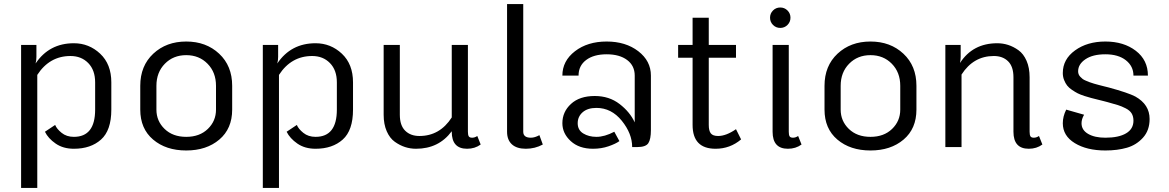

<svg xmlns="http://www.w3.org/2000/svg" viewBox="-20 -720 5723 940"><path d="M162.5 200H83.3V-500H158.3V-441.7Q158.3 -424.2 154.2 -409.2Q220.8 -508.3 341.7 -508.3Q415.8 -508.3 470.4 -457.1Q525 -405.8 525 -316.7V-183.3Q525 -81.7 474.6 -36.7Q424.2 8.3 341.7 8.3Q289.2 8.3 252.5 -17.1Q215.8 -42.5 200 -75L250 -108.3Q257.5 -89.2 281.7 -69.6Q305.8 -50 341.7 -50Q445.8 -50 445.8 -183.3V-316.7Q445.8 -376.7 412.1 -411.2Q378.3 -445.8 325 -445.8Q222.5 -445.8 162.5 -353.3Z M1116.7 -300V-183.3Q1116.7 -90 1053.8 -36.7Q990.8 16.7 891.7 16.7Q792.5 16.7 729.6 -36.7Q666.7 -90 666.7 -183.3V-300Q666.7 -397.5 730.4 -457.1Q794.2 -516.7 891.7 -516.7Q989.2 -516.7 1052.9 -457.1Q1116.7 -397.5 1116.7 -300ZM745.8 -300V-183.3Q745.8 -127.5 785.8 -88.8Q825.8 -50 891.7 -50Q957.5 -50 997.5 -88.8Q1037.5 -127.5 1037.5 -183.3V-300Q1037.5 -365.8 996.2 -407.9Q955 -450 891.7 -450Q828.3 -450 787.1 -407.9Q745.8 -365.8 745.8 -300Z M1345.8 200H1266.7V-500H1341.7V-441.7Q1341.7 -424.2 1337.5 -409.2Q1404.2 -508.3 1525 -508.3Q1599.2 -508.3 1653.8 -457.1Q1708.3 -405.8 1708.3 -316.7V-183.3Q1708.3 -81.7 1657.9 -36.7Q1607.5 8.3 1525 8.3Q1472.5 8.3 1435.8 -17.1Q1399.2 -42.5 1383.3 -75L1433.3 -108.3Q1440.8 -89.2 1465 -69.6Q1489.2 -50 1525 -50Q1629.2 -50 1629.2 -183.3V-316.7Q1629.2 -376.7 1595.4 -411.2Q1561.7 -445.8 1508.3 -445.8Q1405.8 -445.8 1345.8 -353.3Z M2333.3 -12.5Q2305 8.3 2266.7 8.3Q2191.7 8.3 2191.7 -75V-77.5Q2128.3 8.3 2016.7 8.3Q1989.2 8.3 1963.3 0Q1937.5 -8.3 1912.9 -25.8Q1888.3 -43.3 1873.3 -77.5Q1858.3 -111.7 1858.3 -158.3V-500H1937.5V-158.3Q1937.5 -105.8 1963.8 -80Q1990 -54.2 2033.3 -54.2Q2133.3 -54.2 2191.7 -145V-500H2270.8V-75Q2270.8 -59.2 2275 -52.5Q2279.2 -45.8 2291.7 -45.8Q2304.2 -45.8 2316.7 -54.2Z M2637.5 -12.5Q2599.2 8.3 2554.2 8.3Q2510 8.3 2486.2 -13.3Q2462.5 -35 2462.5 -75V-700H2541.7V-75Q2541.7 -45.8 2579.2 -45.8Q2598.3 -45.8 2620.8 -58.3Z M3075 0Q3075 -65.8 3024.2 -128.8Q2973.3 -191.7 2900 -191.7Q2856.7 -191.7 2832.5 -170.4Q2808.3 -149.2 2808.3 -116.7Q2808.3 -83.3 2835.4 -66.7Q2862.5 -50 2900 -50Q2940 -50 2987.5 -75L3012.5 -29.2Q2994.2 -15.8 2959.2 -3.8Q2924.2 8.3 2883.3 8.3Q2815 8.3 2774.2 -29.2Q2733.3 -66.7 2733.3 -116.7Q2733.3 -172.5 2775.4 -211.2Q2817.5 -250 2891.7 -250Q2962.5 -250 3013.3 -210.8Q3064.2 -171.7 3087.5 -120.8V-350Q3087.5 -398.3 3050.4 -426.2Q3013.3 -454.2 2950 -454.2Q2886.7 -454.2 2849.6 -426.2Q2812.5 -398.3 2812.5 -350H2733.3Q2733.3 -421.7 2795 -469.2Q2856.7 -516.7 2950 -516.7Q3043.3 -516.7 3105 -469.2Q3166.7 -421.7 3166.7 -350V-83.3Q3166.7 -38.3 3154.2 -19.2Q3141.7 0 3100 0Z M3370.8 -500V-633.3H3450V-500H3583.3V-437.5H3450V-108.3Q3450 -80 3460 -67.1Q3470 -54.2 3495.8 -54.2Q3535 -54.2 3583.3 -87.5L3608.3 -37.5Q3554.2 8.3 3483.3 8.3Q3370.8 8.3 3370.8 -108.3V-437.5H3300V-500Z M3904.2 -12.5Q3875.8 8.3 3837.5 8.3Q3762.5 8.3 3762.5 -75V-500H3841.7V-75Q3841.7 -59.2 3845.8 -52.5Q3850 -45.8 3862.5 -45.8Q3875 -45.8 3887.5 -54.2ZM3835.4 -668.8Q3850 -654.2 3850 -633.3Q3850 -612.5 3835.4 -597.9Q3820.8 -583.3 3800 -583.3Q3779.2 -583.3 3764.6 -597.9Q3750 -612.5 3750 -633.3Q3750 -654.2 3764.6 -668.8Q3779.2 -683.3 3800 -683.3Q3820.8 -683.3 3835.4 -668.8Z M4466.7 -300V-183.3Q4466.7 -90 4403.8 -36.7Q4340.8 16.7 4241.7 16.7Q4142.5 16.7 4079.6 -36.7Q4016.7 -90 4016.7 -183.3V-300Q4016.7 -397.5 4080.4 -457.1Q4144.2 -516.7 4241.7 -516.7Q4339.2 -516.7 4402.9 -457.1Q4466.7 -397.5 4466.7 -300ZM4095.8 -300V-183.3Q4095.8 -127.5 4135.8 -88.8Q4175.8 -50 4241.7 -50Q4307.5 -50 4347.5 -88.8Q4387.5 -127.5 4387.5 -183.3V-300Q4387.5 -365.8 4346.2 -407.9Q4305 -450 4241.7 -450Q4178.3 -450 4137.1 -407.9Q4095.8 -365.8 4095.8 -300Z M5083.3 -12.5Q5055 8.3 5016.7 8.3Q4941.7 8.3 4941.7 -75V-341.7Q4941.7 -394.2 4915.4 -420Q4889.2 -445.8 4845.8 -445.8Q4745.8 -445.8 4687.5 -355V0H4608.3V-500H4683.3V-441.7Q4683.3 -428.3 4680 -411.7Q4742.5 -508.3 4862.5 -508.3Q4890 -508.3 4915.8 -500Q4941.7 -491.7 4966.2 -474.2Q4990.8 -456.7 5005.8 -422.5Q5020.8 -388.3 5020.8 -341.7V-75Q5020.8 -59.2 5025 -52.5Q5029.2 -45.8 5041.7 -45.8Q5054.2 -45.8 5066.7 -54.2Z M5391.7 -516.7Q5481.7 -516.7 5540.8 -471.3Q5600 -425.8 5600 -350H5529.2Q5529.2 -395.8 5492.1 -425Q5455 -454.2 5391.7 -454.2Q5330 -454.2 5294.2 -430Q5258.3 -405.8 5258.3 -370.8Q5258.3 -363.3 5260.8 -356.7Q5263.3 -350 5268.8 -344.2Q5274.2 -338.3 5280 -333.8Q5285.8 -329.2 5296.2 -325Q5306.7 -320.8 5314.6 -317.5Q5322.5 -314.2 5336.3 -310.4Q5350 -306.7 5358.8 -304.2Q5367.5 -301.7 5383.3 -297.9Q5399.2 -294.2 5408.3 -291.7Q5503.3 -265.8 5538.3 -247.5Q5608.3 -208.3 5608.3 -137.5Q5608.3 -81.7 5575.8 -45.8Q5543.3 -10 5497.1 3.3Q5450.8 16.7 5391.7 16.7Q5300.8 16.7 5242.1 -19.2Q5183.3 -55 5183.3 -116.7Q5183.3 -150 5200 -183.3L5287.5 -158.3Q5275 -136.7 5275 -116.7Q5275 -83.3 5307.1 -64.6Q5339.2 -45.8 5391.7 -45.8Q5456.7 -45.8 5492.9 -67.1Q5529.2 -88.3 5529.2 -129.2Q5529.2 -150 5520.4 -164.6Q5511.7 -179.2 5491.2 -189.6Q5470.8 -200 5453.3 -205.4Q5435.8 -210.8 5402.5 -220Q5390 -223.3 5383.3 -225Q5375.8 -226.7 5355 -232.1Q5334.2 -237.5 5322.1 -240.4Q5310 -243.3 5289.6 -250Q5269.2 -256.7 5256.7 -262.9Q5244.2 -269.2 5228.8 -279.6Q5213.3 -290 5204.6 -301.2Q5195.8 -312.5 5189.6 -328.3Q5183.3 -344.2 5183.3 -362.5Q5183.3 -430 5243.3 -473.3Q5303.3 -516.7 5391.7 -516.7Z"/></svg>

Font: BoonBaan
Style: Regular
Weight: 400
Designer: Sungsit Sawaiwan
Foundry: FontUni
Version: Version 2.0